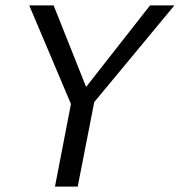

<svg xmlns="http://www.w3.org/2000/svg" viewBox="-20 -689 664 709"><path d="M88 -669 242 -305 183 0H267L328 -312L624 -669H534L298 -368L178 -669Z"/></svg>

Font: KpSans
Style: Italic
Weight: 400
Italic angle: -11°
Version: Version 0.66